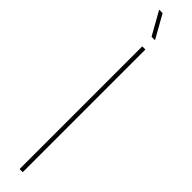

<svg xmlns="http://www.w3.org/2000/svg" viewBox="-336 -906 863 863"><g transform="rotate(45 95.0 -475.0)"><path d="M105 -779.8V0H85V-779.8ZM22 -950.2H43.9L106 -839.8H84Z"/></g></svg>

Font: Cooper Hewitt
Style: Thin
Weight: 701
Designer: Village Type and Design LLC
Foundry: Cooper Hewitt Smithsonian Design Museum
Version: 1.000